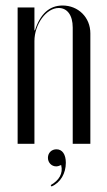

<svg xmlns="http://www.w3.org/2000/svg" viewBox="-20 -522 387 697"><path d="M107 -412H105V-495H44V0H105V-373C105 -434 148 -493 193 -493C224 -493 244 -467 244 -422V0H308V-401C308 -459 264 -502 207 -502C160 -502 126 -472 107 -412ZM202 77C210 108 194 133 164 150L167 155C200 141 219 107 219 69C219 38 206 20 185 20C167 20 154 33 154 51C154 68 167 82 184 82C189 82 196 80 202 77Z"/></svg>

Font: Moniqa Display
Style: Regular
Weight: 400
Designer: Rajesh Rajput
Foundry: Rajesh Rajput
Version: Version 1.000